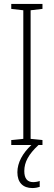

<svg xmlns="http://www.w3.org/2000/svg" viewBox="-20 -734 272 972"><path d="M103 132C103 86 125 47 175 0H195V-25L135 -31V-682L195 -689V-714H37V-689L98 -682V-31L37 -25V0H139C95 41 68 89 68 138C68 190 96 218 144 218C159 218 172 215 181 212V182C175 185 160 188 148 188C118 188 103 169 103 132Z"/></svg>

Font: Noto Sans Devanagari UI ExtraCondensed ExtraLight
Style: Regular
Weight: 200
Width: 2
Designer: Jelle Bosma - Monotype Design Team
Foundry: Monotype Imaging Inc.
Version: Version 2.004